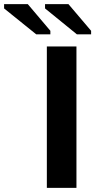

<svg xmlns="http://www.w3.org/2000/svg" viewBox="-161 -914 463 934"><path d="M210.9 0H66.9V-688H210.9ZM212.9 -747.1 58.1 -873V-894H171.9L282.2 -764.2V-747.1ZM15.1 -747.1 -141.1 -873V-894H-25.9L84 -764.2V-747.1Z"/></svg>

Font: Libra Sans Modern
Style: Bold
Weight: 700
Foundry: Stefan Peev, Context Ltd
Version: Version 1.000